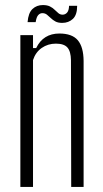

<svg xmlns="http://www.w3.org/2000/svg" viewBox="-20 -739 408 759"><path d="M60.5 0V-600H110.5V-549H123Q137 -578 160 -592.2Q183 -606.5 214.5 -606.5Q265 -606.5 287.5 -580Q310 -553.5 310.5 -498V0H261.5L260.5 -501Q260 -536 246.5 -551.2Q233 -566.5 201 -566.5Q169.5 -566.5 145 -549.5Q120.5 -532.5 110.5 -501.5V0ZM253 -716H285Q285 -680 268 -664.2Q251 -648.5 226 -648.5Q209.5 -648.5 199 -654.2Q188.5 -660 180.8 -667.5Q173 -675 165.5 -681Q158 -687 147.5 -687Q138 -687 131 -679.2Q124 -671.5 121 -651.5H89Q92 -688 108.5 -703.5Q125 -719 149.5 -719Q166.5 -719 177.5 -713.5Q188.5 -708 196.2 -700.2Q204 -692.5 211 -686.8Q218 -681 227.5 -681Q238 -681 245.2 -689.2Q252.5 -697.5 253 -716Z"/></svg>

Font: Big Shoulders Text Thin ExtraLight
Style: Regular
Weight: 250
Version: Version 2.002